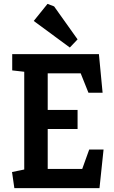

<svg xmlns="http://www.w3.org/2000/svg" viewBox="-20 -970 590 990"><path d="M54 0 42 -83 105 -96V-600L43 -607V-691H490L509 -492H436L396 -592H226V-403H380V-305H226V-99H404L440 -199H514L493 0ZM340 -725 154 -862 225 -950 259 -937 380 -767Z"/></svg>

Font: Kreon Light SemiBold
Style: Regular
Weight: 600
Version: Version 2.002